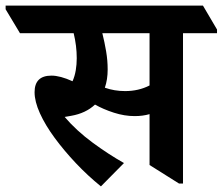

<svg xmlns="http://www.w3.org/2000/svg" viewBox="-78 -645 792 683"><path d="M281 18Q234 -20 192 -64.5Q150 -109 116.5 -154.5Q83 -200 64 -242Q45 -284 45 -317Q45 -376 105 -376Q136 -376 180 -356Q188 -374 191.5 -395Q195 -416 195 -438Q195 -482 184 -527H-7L-58 -612V-625H644L694 -540V-527H573V8H559L454 -58V-239Q430 -232 401 -232Q365 -232 327.5 -244Q290 -256 260 -273Q227 -242 175 -233Q164 -231 152 -229Q194 -180 251 -138Q308 -96 363 -65ZM305 -398Q305 -362 295 -333Q312 -327 330 -324Q348 -321 367 -321Q415 -321 454 -341V-527H286Q294 -495 299.5 -462.5Q305 -430 305 -398Z"/></svg>

Font: Noto Serif Devanagari SemiCondensed
Style: Bold
Weight: 700
Width: 4
Designer: Universal Thirst, Indian Type Foundry and the Monotype Design Team
Foundry: Monotype Imaging Inc.
Version: Version 2.004; ttfautohint (v1.8.4.7-5d5b)